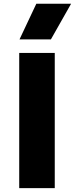

<svg xmlns="http://www.w3.org/2000/svg" viewBox="-20 -974 388 994"><path d="M79.5 0V-700H263.5V0ZM81 -770 168 -954.5H348L243.5 -770Z"/></svg>

Font: Geologica Thin Roman ExtraBold
Style: Regular
Weight: 800
Version: Version 1.010;gftools[0.9.28]